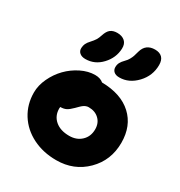

<svg xmlns="http://www.w3.org/2000/svg" viewBox="-195 -932 1054 1122"><g transform="rotate(30 332.0 -371.5)"><path d="M424.8 -549.8Q400.4 -549.8 387.7 -561.3Q375 -572.8 375 -590.8Q375 -607.9 382.1 -621.6Q389.2 -635.3 405.8 -651.9Q417.5 -663.1 425.5 -677.7Q433.6 -692.4 437 -702.9Q440.4 -713.4 446.8 -736.8Q463.4 -795.9 525.9 -795.9Q557.1 -795.9 574 -779.1Q590.8 -762.2 590.8 -729Q590.8 -656.7 540.3 -603.3Q489.7 -549.8 424.8 -549.8ZM199.2 -543.9Q174.3 -543.9 160.2 -556.2Q146 -568.4 147 -588.9Q147.9 -605.5 153.8 -618.2Q159.7 -630.9 173.8 -646Q190.4 -664.1 199 -677.7Q207.5 -691.4 213.9 -711.9Q224.1 -744.1 241.2 -757.1Q258.3 -770 286.1 -770Q318.4 -770 337.4 -752.9Q356.4 -735.8 355 -703.1Q352.5 -640.6 307.4 -592.3Q262.2 -543.9 199.2 -543.9ZM347.2 53.2Q258.3 53.2 187.5 17.6Q116.7 -18.1 76.9 -81.5Q37.1 -145 37.1 -225.1Q37.1 -272.9 60.1 -321.8Q83 -370.6 119.4 -408Q155.8 -445.3 203.4 -468.8Q251 -492.2 296.9 -492.2Q332 -492.2 353 -474.1Q482.4 -472.2 554.7 -405.5Q627 -338.9 627 -225.1Q627 -106.4 546.6 -26.6Q466.3 53.2 347.2 53.2ZM211.9 -217.8Q211.9 -168 247.1 -137.9Q282.2 -107.9 341.8 -107.9Q391.6 -107.9 423.3 -138.2Q455.1 -168.5 455.1 -216.8Q455.1 -258.8 428.2 -284.4Q401.4 -310.1 358.9 -310.1Q354.5 -310.1 350.3 -309.6Q346.2 -309.1 342 -307.4Q337.9 -305.7 335 -304.7Q332 -303.7 327.4 -300.3Q322.8 -296.9 320.8 -295.7Q318.8 -294.4 313.5 -289.3Q308.1 -284.2 306.4 -282.5Q304.7 -280.8 298.3 -274.4Q292 -268.1 290 -266.1Q268.6 -244.6 252.4 -236.3Q236.3 -228 212.9 -228Q211.9 -224.1 211.9 -217.8Z"/></g></svg>

Font: Shantell Sans Bouncy
Style: Regular
Weight: 800
Designer: Stephen Nixon, Anya Danilova, Shantell Martin
Foundry: Arrow Type
Version: Version 1.006;[9816181b4]